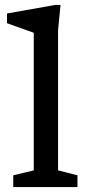

<svg xmlns="http://www.w3.org/2000/svg" viewBox="-20 -762 371 782"><path d="M216.5 -68 295.5 -48V0H34V-48L117.5 -68V-628.5Q111 -631 92.5 -637.5Q74 -644 51 -652.2Q28 -660.5 8.5 -667.5V-707L205.5 -742H226.5L216.5 -639Z"/></svg>

Font: Newsreader Caption
Style: Regular
Weight: 400
Designer: Hugues Gentile
Foundry: Production Type
Version: Version 1.001